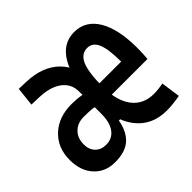

<svg xmlns="http://www.w3.org/2000/svg" viewBox="-132 -684 851 851"><g transform="rotate(-45 293.0 -258.5)"><path d="M146 9.8Q85 9.8 47.6 -31.2Q10.3 -72.3 10.3 -139.6Q10.3 -216.3 60.1 -262.9Q109.9 -309.6 190.9 -309.6Q222.7 -309.6 249.5 -304.9Q276.4 -300.3 294.4 -292L272.9 -216.8Q260.3 -228 238.3 -229.7Q216.3 -231.4 189 -231.4Q150.4 -231.4 126.7 -207.5Q103 -183.6 103 -144.5Q103 -112.3 122.1 -92.8Q141.1 -73.2 172.4 -73.2Q211.4 -73.2 232.9 -102.8Q254.4 -132.3 254.4 -185.5V-271.5L328.6 -109.4H248.5L289.6 -120.1Q281.7 -58.1 248 -24.2Q214.4 9.8 146 9.8ZM254.4 -151.4V-191.4V-325.2Q254.4 -373.5 216.3 -401.9Q178.2 -430.2 109.9 -432.1L64 -433.6L73.7 -522.5L119.6 -521Q219.2 -517.6 273.9 -462.6Q328.6 -407.7 328.6 -309.6V-151.4ZM470.2 9.8Q376 9.8 324 -58.8Q272 -127.4 272 -259.8Q272 -387.2 312.3 -457.3Q352.5 -527.3 424.8 -527.3Q496.1 -527.3 534.9 -462.4Q573.7 -397.5 573.7 -279.3Q573.7 -262.7 573 -245.1Q572.3 -227.5 570.8 -212.9H334.5V-287.1H480Q480 -365.7 464.8 -401.1Q449.7 -436.5 416 -436.5Q378.4 -436.5 360.8 -395.8Q343.3 -355 343.3 -264.6Q343.3 -178.2 379.6 -130.6Q416 -83 481.9 -83Q509.8 -83 540.5 -89.4L553.2 1Q533.7 4.9 512 7.3Q490.2 9.8 470.2 9.8Z"/></g></svg>

Font: Cascadia Mono
Style: Regular
Weight: 400
Monospace: yes
Designer: Aaron Bell
Foundry: Saja Typeworks
Version: Version 2102.003